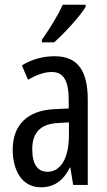

<svg xmlns="http://www.w3.org/2000/svg" viewBox="-20 -786 456 816"><path d="M344 -757V-766H247C226 -721 196 -671 158 -617V-606H210C251 -642 319 -715 344 -757ZM213 -547C162 -547 115 -534 73 -508L99 -447C137 -469 170 -480 200 -480C251 -480 272 -442 272 -360V-325L211 -322C98 -317 34 -256 34 -150C34 -65 71 10 154 10C210 10 249 -18 277 -74H279L291 0H353V-362C353 -480 314 -547 213 -547ZM225 -263 273 -266V-212C273 -114 238 -56 182 -56C141 -56 117 -86 117 -152C117 -222 152 -259 225 -263Z"/></svg>

Font: Noto Sans Devanagari ExtraCondensed
Style: Regular
Weight: 400
Width: 2
Designer: Jelle Bosma - Monotype Design Team
Foundry: Monotype Imaging Inc.
Version: Version 2.004